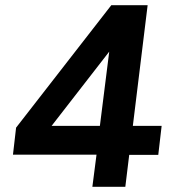

<svg xmlns="http://www.w3.org/2000/svg" viewBox="-20 -721 685 740"><path d="M336 -1 352 -125H30L42 -229L409 -701H549L492 -236H603L590 -124H478L463 -1ZM179 -236H365L401 -522Z"/></svg>

Font: Inclusive Sans SemiBold
Style: Italic
Weight: 600
Italic angle: -7°
Designer: Olivia King
Foundry: Olivia King
Version: Version 2.004